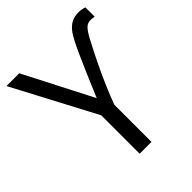

<svg xmlns="http://www.w3.org/2000/svg" viewBox="-200 -843 965 965"><g transform="rotate(-45 282.5 -360.0)"><path d="M277.8 -350.1Q337.4 -492.2 371.8 -568.1Q406.2 -644 425 -670.4Q443.8 -696.8 466.3 -708.5Q488.8 -720.2 517.1 -720.2Q540.5 -720.2 560.1 -712.9V-647Q547.4 -649.9 532.2 -649.9Q512.7 -649.9 498.3 -636.2Q483.9 -622.6 462.9 -583.3Q441.9 -543.9 411.6 -482.4Q381.3 -420.9 356.7 -363.3Q332 -305.7 316.9 -264.2V0H232.9V-272.9L0 -713.9H90.8Z"/></g></svg>

Font: Open Sans ACDW
Style: acdw
Weight: 400
Foundry: Ascender Corporation
Version: Version 1.10